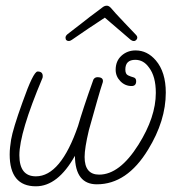

<svg xmlns="http://www.w3.org/2000/svg" viewBox="-20 -643 622 674"><path d="M106 11Q14 11 14 -101Q14 -114 15.5 -127Q17 -140 19 -153Q22 -171 32 -204Q42 -237 59 -284Q97 -392 112 -392Q130 -392 130 -376Q130 -371 129 -369Q48 -177 48 -98Q48 -24 106 -24Q193 -24 254 -201Q262 -229 275.5 -270Q289 -311 308 -364Q313 -372 322 -372Q344 -372 341 -355Q333 -331 321 -289Q309 -247 292 -186Q277 -123 277 -92Q277 -30 328 -30Q400 -30 466 -135Q527 -232 527 -317Q527 -375 503 -406Q484 -433 455 -433Q420 -433 420 -399Q420 -383 429.5 -378.5Q439 -374 448.5 -371.5Q458 -369 458 -358Q458 -341 442 -341Q419 -341 402.5 -358Q386 -375 386 -398Q386 -429 406.5 -447.5Q427 -466 456 -466Q497 -466 527 -431Q562 -390 562 -318Q562 -219 500 -118Q426 4 320 4Q244 4 243 -96Q183 11 106 11ZM222 -499Q210 -499 210 -511Q210 -517 217 -523Q245 -544 272 -565.5Q299 -587 313 -597Q335 -614 341.5 -618.5Q348 -623 355 -623Q362 -623 369 -615.5Q376 -608 387 -595Q396 -585 417 -563Q438 -541 458 -520Q462 -516 462 -511Q462 -507 458.5 -503Q455 -499 450 -499Q446 -499 443.5 -500.5Q441 -502 439 -503L348 -581Q320 -563 289 -542Q258 -521 232 -503Q226 -499 222 -499Z"/></svg>

Font: Send Flowers
Style: Regular
Weight: 400
Designer: Robert E. Leuschke
Foundry: Robert E. Leuschke
Version: Version 1.010; ttfautohint (v1.8.4.7-5d5b)